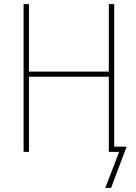

<svg xmlns="http://www.w3.org/2000/svg" viewBox="-20 -734 659 928"><path d="M532 -25H592L517 174H489L556 0H506V-363H120V0H94V-714H120V-388H506V-714H532Z"/></svg>

Font: Noto Sans SemiCondensed Thin
Style: Regular
Weight: 100
Width: 4
Designer: Monotype Design Team
Foundry: Monotype Imaging Inc.
Version: Version 2.013; ttfautohint (v1.8.4.7-5d5b)